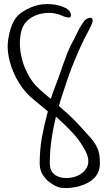

<svg xmlns="http://www.w3.org/2000/svg" viewBox="-20 -911 541 966"><path d="M311.5 -870.1Q319.3 -866.2 329.1 -855.5Q337.9 -843.8 336.9 -831.1Q335.9 -821.3 320.3 -823.2Q303.7 -826.2 296.9 -830.1Q270.5 -842.8 240.2 -845.7Q210 -847.7 181.6 -840.8Q153.3 -834 131.8 -818.4Q109.4 -803.7 97.7 -781.2Q84 -755.9 81.1 -715.8Q77.1 -675.8 86.9 -629.9Q95.7 -585 118.2 -542Q139.6 -499 172.9 -467.8Q182.6 -458 196.3 -446.3Q210 -434.6 226.6 -420.9Q230.5 -418 231.4 -418Q231.4 -418 236.3 -414.1Q245.1 -445.3 256.8 -473.6Q267.6 -502.9 278.3 -531.2Q295.9 -583 313.5 -629.9Q331.1 -676.8 350.6 -710Q359.4 -727.5 367.2 -743.2Q374 -758.8 380.9 -770.5Q387.7 -783.2 394.5 -792Q400.4 -801.8 405.3 -807.6Q411.1 -814.5 423.8 -819.3Q437.5 -825.2 444.3 -816.4Q450.2 -806.6 438.5 -783.2Q426.8 -758.8 420.9 -747.1Q414.1 -736.3 407.2 -721.7Q399.4 -707 391.6 -689.5Q375 -654.3 356.4 -609.4Q337.9 -565.4 320.3 -514.6Q308.6 -481.4 297.9 -447.3Q286.1 -413.1 276.4 -377.9Q303.7 -354.5 331.1 -329.1Q359.4 -302.7 383.8 -275.4Q411.1 -246.1 437.5 -215.8Q463.9 -185.5 474.6 -153.3Q482.4 -128.9 482.4 -97.7Q482.4 -89.8 482.4 -82Q479.5 -40 454.1 -15.6Q426.8 12.7 377 26.4Q341.8 35.2 312.5 35.2Q300.8 35.2 289.1 34.2Q269.5 31.2 248 18.6Q226.6 5.9 212.9 -8.8Q198.2 -24.4 188.5 -43.9Q179.7 -64.5 179.7 -89.8Q179.7 -153.3 190.4 -217.8Q202.1 -281.2 220.7 -350.6Q198.2 -370.1 173.8 -389.6Q149.4 -409.2 128.9 -427.7Q89.8 -464.8 61.5 -518.6Q34.2 -572.3 24.4 -622.1Q18.6 -649.4 18.6 -676.8Q18.6 -698.2 22.5 -719.7Q30.3 -769.5 48.8 -803.7Q65.4 -835.9 99.6 -855.5Q133.8 -876 168.9 -884.8Q193.4 -890.6 219.7 -890.6Q230.5 -890.6 240.2 -889.6Q278.3 -886.7 311.5 -870.1ZM230.5 -89.8Q230.5 -72.3 235.4 -58.6Q240.2 -45.9 249 -38.1Q256.8 -29.3 268.6 -24.4Q280.3 -18.6 294.9 -16.6Q329.1 -11.7 362.3 -23.4Q395.5 -36.1 412.1 -60.5Q421.9 -74.2 423.8 -90.8Q425.8 -108.4 419.9 -127.9Q411.1 -153.3 391.6 -182.6Q373 -212.9 346.7 -241.2Q326.2 -263.7 305.7 -283.2Q284.2 -303.7 261.7 -324.2Q246.1 -260.7 238.3 -203.1Q230.5 -145.5 230.5 -89.8Z"/></svg>

Font: Mrs Husband
Style: Regular
Weight: 400
Version: Version 1.0